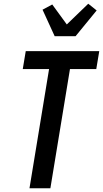

<svg xmlns="http://www.w3.org/2000/svg" viewBox="-20 -1009 552 1029"><path d="M138 0 243 -639H102L118 -735H512L496 -639H355L250 0ZM273 -815 208 -957 260 -985 338 -878 453 -989 498 -953 385 -815Z"/></svg>

Font: Iosevka Curly
Style: Bold Italic
Weight: 700
Italic angle: -9°
Monospace: yes
Designer: Belleve Invis
Foundry: Belleve Invis
Version: Version 22.1.2; ttfautohint (v1.8.4)